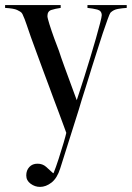

<svg xmlns="http://www.w3.org/2000/svg" viewBox="-54 -493 517 753"><path d="M103 240Q83 240 66 227.5Q49 215 49 195Q49 175 61 162Q73 149 93 149Q113 149 126.5 161Q140 173 154 186H156Q165 164 176 130Q187 96 195.5 67Q204 38 206 28Q203 20 195 -2Q187 -24 176.5 -52Q166 -80 156 -106.5Q146 -133 140 -150Q130 -177 116.5 -213Q103 -249 90 -285Q77 -321 67 -348Q58 -373 50.5 -396Q43 -419 34 -438Q31 -444 25 -447.5Q19 -451 13 -454Q0 -460 -34 -462V-473H184V-462Q163 -459 147.5 -454Q132 -449 132 -430Q132 -423 140 -397.5Q148 -372 158.5 -343Q169 -314 177 -294Q185 -269 198.5 -232Q212 -195 225.5 -158.5Q239 -122 247 -100Q249 -107 257.5 -132Q266 -157 277 -192.5Q288 -228 300 -267Q312 -306 322 -341.5Q332 -377 338.5 -402Q345 -427 345 -433Q345 -451 327.5 -455.5Q310 -460 289 -462V-473H443V-462Q426 -461 408.5 -458Q391 -455 379 -443Q376 -439 368 -417Q360 -395 349 -362.5Q338 -330 327 -294Q316 -258 306 -228Q303 -218 296.5 -197Q290 -176 282 -150.5Q274 -125 266.5 -101.5Q259 -78 255 -63Q236 -3 182 168Q170 206 148 223Q126 240 103 240Z"/></svg>

Font: Mulat Addis
Style: Regular
Weight: 400
Designer: Fasil fikreab
Version: Version 1.001; ttfautohint (v1.8.3)